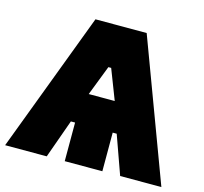

<svg xmlns="http://www.w3.org/2000/svg" viewBox="-121 -814 985 927"><g transform="rotate(15 371.5 -350.0)"><path d="M-19 0H189L258 -193H279V0H467V-193H487L556 0H762L501 -700H245ZM307 -343 365 -493H379L437 -343Z"/></g></svg>

Font: Fixel Text Black
Style: Regular
Weight: 900
Width: 4
Designer: AlfaBravo + MacPaw
Foundry: Kyrylo Tkachov, Marchela Mozhyna, Serhii Makarenko, Maria Weinstein, Zakhar Kryvoshyya
Version: Version 1.211